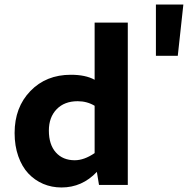

<svg xmlns="http://www.w3.org/2000/svg" viewBox="-20 -809 822 840"><path d="M662.1 -564.9V-789.1H782.2L757.8 -564.9ZM249 11.2Q206.1 11.2 168.9 -4.6Q131.8 -20.5 104 -50Q76.2 -79.6 60.1 -125.2Q43.9 -170.9 43.9 -227.1Q43.9 -339.4 112.8 -410.6Q181.6 -481.9 290 -481.9Q354.5 -481.9 394 -460V-710H539.1V0H413.1L403.8 -57.1Q339.4 11.2 249 11.2ZM193.8 -237.8Q193.8 -176.3 224.4 -142.1Q254.9 -107.9 307.1 -107.9Q348.1 -107.9 394 -139.2V-346.2Q360.8 -366.2 319.8 -366.2Q261.7 -366.2 227.8 -331.1Q193.8 -295.9 193.8 -237.8Z"/></svg>

Font: IntelOne Mono Bold
Style: Regular
Weight: 700
Designer: Fred Shallcrass
Foundry: Frere-Jones Type LLC
Version: Version 1.200;hotconv 1.1.0;makeotfexe 2.6.0;FJTRelease1.2